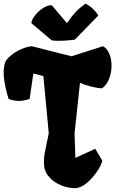

<svg xmlns="http://www.w3.org/2000/svg" viewBox="-37 -1006 623 1037"><path d="M395 -559.1 365.7 -285.2 370.1 -153.3 477.5 -202.6 515.6 -138.2Q510.3 -113.8 486.1 -78.1Q461.9 -42.5 429.7 -16.1Q397.5 10.3 367.7 10.3Q332 10.3 294.4 -4.6Q256.8 -19.5 230.7 -47.4Q204.6 -75.2 201.2 -110.8Q200.2 -123.5 200.2 -129.9Q200.2 -152.3 203.6 -173.8Q207 -195.3 214.8 -231.4Q222.2 -262.2 225.6 -283.2H226.6L197.3 -595.2L143.1 -608.9L123 -471.7Q91.8 -460.9 64 -460.9Q36.1 -460.9 9.3 -472.2Q-1 -503.4 -9 -542.5Q-17.1 -581.5 -17.1 -615.7Q-17.1 -656.7 -3.9 -680.2Q21.5 -711.4 60.3 -732.2Q99.1 -752.9 134.8 -756.3L349.1 -702.1L519 -756.3Q541.5 -744.6 553.5 -715.8Q565.4 -687 565.4 -651.4Q565.4 -613.8 552 -579.8Q538.6 -545.9 514.6 -529.3Q492.2 -529.3 456.3 -538.1Q420.4 -546.9 395 -559.1ZM277.8 -785.6Q255.4 -785.6 242.2 -788.1L132.3 -880.9Q133.3 -898.4 151.9 -922.4Q170.4 -946.3 196 -962.6Q221.7 -979 242.7 -977.5L324.7 -880.9Q350.6 -918.9 371.3 -940.9Q392.1 -962.9 424.8 -986.3Q443.4 -978 464.4 -958.5Q485.4 -939 493.7 -921.9L367.2 -792Q354 -789.6 327.4 -787.6Q300.8 -785.6 277.8 -785.6Z"/></svg>

Font: Fruktur
Style: Regular
Weight: 400
Designer: Viktoriya Grabowska
Foundry: Viktoriya Grabowska
Version: Version 1.004; ttfautohint (v1.4.1)